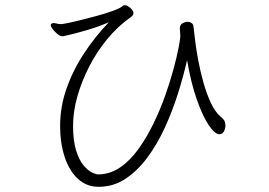

<svg xmlns="http://www.w3.org/2000/svg" viewBox="-20 -718 1040 741"><path d="M837 -263Q845 -256 847.5 -248.5Q850 -241 850 -233Q850 -221 844 -210.5Q838 -200 827 -200Q809 -200 785.5 -235Q762 -270 739.5 -334Q717 -398 702 -486Q688 -424 666.5 -356Q645 -288 615.5 -224Q586 -160 548 -109Q510 -58 463.5 -27.5Q417 3 361 3Q314 3 280.5 -28Q247 -59 229.5 -112.5Q212 -166 212 -232Q212 -306 237 -377Q262 -448 305 -513Q348 -578 400 -632Q360 -615 319.5 -603Q279 -591 251.5 -584.5Q224 -578 223 -578Q216 -578 210 -581Q206 -583 198 -590Q190 -597 183 -606Q176 -615 176 -621Q176 -625 178 -626Q181 -629 187 -629Q192 -629 199.5 -627Q207 -625 215 -625H219Q240 -628 275 -636.5Q310 -645 347.5 -655Q385 -665 414 -675.5Q443 -686 451 -693Q456 -698 461 -698Q471 -698 483 -687.5Q495 -677 495 -667Q495 -659 485 -652Q436 -618 395 -568.5Q354 -519 324.5 -461.5Q295 -404 278.5 -345.5Q262 -287 262 -233Q262 -175 273.5 -138Q285 -101 301.5 -81Q318 -61 334 -53Q350 -45 359 -45Q404 -45 443 -71.5Q482 -98 514 -142.5Q546 -187 572 -240.5Q598 -294 617.5 -349Q637 -404 650 -452.5Q663 -501 669.5 -535Q676 -569 676 -579Q676 -588 675 -594.5Q674 -601 674 -607Q674 -623 685 -628.5Q696 -634 704 -634Q712 -634 719 -629.5Q726 -625 727 -614Q729 -597 733 -562.5Q737 -528 745 -485.5Q753 -443 765 -400Q777 -357 793.5 -321.5Q810 -286 832 -267Z"/></svg>

Font: Moon Stars Kai T Light
Style: Regular
Weight: 300
Designer: GuiWonder
Version: Version 1.101